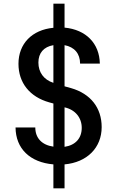

<svg xmlns="http://www.w3.org/2000/svg" viewBox="-20 -890 640 1050"><path d="M333 -418V-643C387 -633 418 -597 418 -542H526C524 -653 450 -728 333 -739V-870H272V-738C155 -727 81 -651 81 -541C81 -438 142 -360 250 -330L272 -324V-88C209 -97 173 -135 173 -193H65C66 -77 144 -2 272 9V140H333V9C456 -2 536 -82 536 -195C536 -300 476 -377 369 -408ZM190 -548C190 -600 219 -634 272 -643V-437C219 -454 190 -495 190 -548ZM333 -303C392 -290 427 -246 427 -191C427 -134 393 -96 333 -87Z"/></svg>

Font: Tekne LDO SemiBold
Style: Regular
Weight: 600
Monospace: yes
Designer: Alessio Laiso, Mario Rullo, Paolo Rosset
Foundry: Alessio Laiso
Version: Version 1.000;hotconv 1.0.109;makeotfexe 2.5.65596